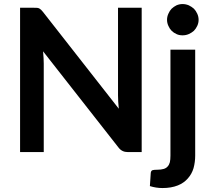

<svg xmlns="http://www.w3.org/2000/svg" viewBox="-20 -762 1063 962"><path d="M571.3 -723.1H689.9V0H621.1Q605.5 0 594.7 -5.4Q583 -10.7 573.7 -22.9L195.8 -504.9Q199.2 -466.3 199.2 -443.8V0H80.6V-723.1H150.9Q161.6 -723.1 166 -722.7Q171.4 -722.2 176.8 -719.7Q179.2 -718.3 186 -712.9Q190.4 -708 195.8 -701.7L575.2 -217.3Q575.2 -218.3 574 -231.7Q572.8 -245.1 572.3 -252Q571.3 -275.4 571.3 -283.7ZM834 -513.2H958V17.6Q958 50.3 949.7 80.6Q941.4 108.9 921.4 131.8Q901.4 154.8 871.1 167Q837.9 180.2 794.4 180.2Q778.3 180.2 762.2 177.7Q746.6 175.3 731 170.4L735.4 104Q736.8 93.8 743.7 90.8Q751 88.4 768.6 88.4Q786.6 88.4 799.8 84.5Q812 81.1 819.8 72.3Q827.6 64 831.1 50.8Q834 37.6 834 17.6ZM975.1 -662.6Q975.1 -647 968.3 -632.3Q961.4 -617.7 951.7 -607.9Q940.4 -597.7 925.8 -591.3Q911.6 -585 894.5 -585Q877.4 -585 864.3 -591.3Q850.6 -597.2 839.8 -607.9Q829.6 -618.2 823.7 -632.3Q816.9 -647 816.9 -662.6Q816.9 -678.7 823.7 -693.4Q830.1 -708.5 839.8 -718.3Q850.6 -728.5 864.3 -735.4Q879.4 -741.7 894.5 -741.7Q910.2 -741.7 925.8 -735.4Q940.9 -728 951.7 -718.3Q960.9 -709 968.3 -693.4Q975.1 -678.7 975.1 -662.6Z"/></svg>

Font: Lato-SemiBold
Style: Bold
Weight: 500
Designer: Lukasz Dziedzic with Adam Twardoch and Botio Nikoltchev
Foundry: tyPoland Lukasz Dziedzic
Version: ""